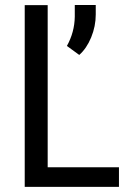

<svg xmlns="http://www.w3.org/2000/svg" viewBox="-20 -731 515 751"><path d="M166.5 -76.7H445.3V0H76.7V-710.9H166.5ZM290 -516.1 241.7 -551.3Q271.5 -605 272.5 -665.5V-711.4H354.5V-674.3Q354.5 -628.4 336.7 -585Q318.8 -541.5 290 -516.1Z"/></svg>

Font: MAUL Condensed
Style: Condensed Regular
Weight: 400
Designer: MAUL
Version: Version 1.0; 2020; ttfautohint (v1.8.3)